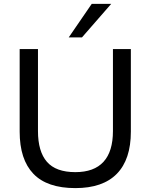

<svg xmlns="http://www.w3.org/2000/svg" viewBox="-20 -957 773 986"><path d="M367 9Q222 9 151.5 -64.5Q81 -138 81 -281V-705H175V-284Q175 -179 221 -126Q267 -73 367 -73Q463 -73 511.5 -126Q560 -179 560 -284V-705H652V-281Q652 -138 580 -64.5Q508 9 367 9ZM333 -765 451 -937H551L401 -765Z"/></svg>

Font: Mulish ExtraLight Medium
Style: Regular
Weight: 500
Version: Version 3.603